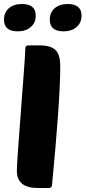

<svg xmlns="http://www.w3.org/2000/svg" viewBox="-33 -936 426 956"><path d="M155 0Q51 0 51 -85Q51 -127 72 -395Q93 -663 93 -695Q93 -710 109 -710H164Q223 -710 246 -684Q267 -661 267 -607Q267 -439 226 -15Q225 0 210 0ZM11 -895Q35 -916 76 -916Q145 -916 145 -858Q145 -824 122 -803Q97 -780 55 -780Q-13 -780 -13 -838Q-13 -874 11 -895ZM239 -895Q263 -916 304 -916Q373 -916 373 -858Q373 -824 350 -803Q325 -780 283 -780Q215 -780 215 -838Q215 -874 239 -895Z"/></svg>

Font: PoetsenOne
Style: Regular
Weight: 400
Designer: Rodrigo Fuenzalida, Pablo Impallari
Foundry: Pablo Impallari, Rodrigo Fuenzalida
Version: Version 1.000